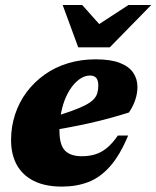

<svg xmlns="http://www.w3.org/2000/svg" viewBox="-20 -710 608 746"><path d="M329 -416.5Q312.5 -416.5 295.5 -406.5Q278.5 -396.5 263.2 -377.8Q248 -359 236.2 -332.8Q224.5 -306.5 217.8 -273.5Q211 -240.5 211 -202Q211 -147.5 232.2 -125.2Q253.5 -103 298 -103Q327 -103 350.8 -110.5Q374.5 -118 395.8 -135.5Q417 -153 438 -183.5H478Q446 -107 407.8 -63.8Q369.5 -20.5 323.5 -2.8Q277.5 15 220.5 15Q155.5 15 111.5 -7Q67.5 -29 45.2 -69.5Q23 -110 23 -165.5Q23 -218.5 38.8 -266Q54.5 -313.5 83.8 -352.5Q113 -391.5 153.5 -420.2Q194 -449 244 -464.2Q294 -479.5 351.5 -479.5Q410 -479.5 445.8 -465.5Q481.5 -451.5 497.8 -427.2Q514 -403 514 -372Q514 -347 505.5 -321.8Q497 -296.5 481 -273Q445.5 -261.5 406 -250.8Q366.5 -240 324.8 -230.8Q283 -221.5 241 -213.8Q199 -206 158.5 -199.5L160.5 -248Q214.5 -263.5 250.8 -276.2Q287 -289 309.2 -300.2Q331.5 -311.5 342.8 -323Q354 -334.5 358 -348Q362 -361.5 362 -378.5Q362 -391 358.5 -399.5Q355 -408 347.8 -412.2Q340.5 -416.5 329 -416.5ZM567.5 -690.5 406.5 -526H284L223.5 -690.5H299.5L385.5 -594H331L479 -690.5Z"/></svg>

Font: Newsreader ExtraBold
Style: Italic
Weight: 800
Italic angle: -17°
Designer: Hugues Gentile
Foundry: Production Type
Version: Version 1.003